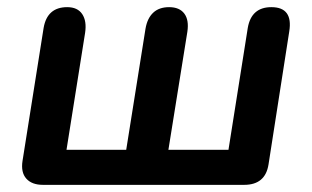

<svg xmlns="http://www.w3.org/2000/svg" viewBox="-20 -517 872 537"><path d="M663 0H100Q69 0 53.5 -17.5Q38 -35 43 -67L102 -439Q107 -468 123.5 -482.5Q140 -497 168 -497Q197 -497 210 -477.5Q223 -458 218 -425L166 -98H333L387 -437Q392 -466 408.5 -481.5Q425 -497 453 -497Q482 -497 495.5 -479Q509 -461 504 -428L451 -98H619L673 -439Q678 -468 694.5 -482.5Q711 -497 739 -497Q800 -497 789 -429L731 -57Q722 0 663 0Z"/></svg>

Font: Nunito Variable Extra Light
Style: Italic
Weight: 200
Italic angle: -9°
Designer: Vernon Adams
Foundry: Vernon Adams
Version: Version 3.602